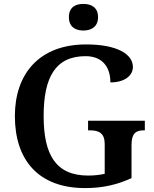

<svg xmlns="http://www.w3.org/2000/svg" viewBox="-20 -951 789 981"><path d="M406 -795C447 -795 481 -815 481 -863C481 -913 447 -931 406 -931C364 -931 332 -913 332 -863C332 -815 364 -795 406 -795ZM415 10C504 10 578 -7 652 -41V-211C652 -270 675 -285 714 -285H720V-334H430V-285H440C486 -285 515 -270 515 -215V-63C490 -57 460 -54 430 -54C264 -54 203 -162 203 -358C203 -554 262 -664 417 -664C507 -664 544 -604 544 -530C616 -530 659 -564 659 -609C659 -674 579 -724 420 -724C181 -724 56 -574 56 -358C56 -137 173 10 415 10Z"/></svg>

Font: Noto Serif Ethiopic SemiBold
Style: Regular
Weight: 600
Designer: Monotype Design Team
Foundry: Monotype Imaging Inc.
Version: Version 2.102